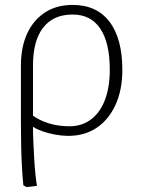

<svg xmlns="http://www.w3.org/2000/svg" viewBox="-20 -538 572 780"><path d="M88 222 75 215Q72 188 69.5 146.5Q67 105 66 56.5Q65 8 65 -39V-271Q65 -347 90.5 -402Q116 -457 163 -487.5Q210 -518 275 -518Q373 -518 425 -449.5Q477 -381 477 -254Q477 -173 449.5 -112.5Q422 -52 373 -19Q324 14 257 14Q233 14 205 9Q177 4 153 -4.5Q129 -13 116 -22H114Q114 6 115.5 39.5Q117 73 119 107.5Q121 142 124 170.5Q127 199 130 217ZM262 -25Q313 -25 350 -53Q387 -81 406.5 -132.5Q426 -184 426 -255Q426 -364 387.5 -421.5Q349 -479 275 -479Q197 -479 155.5 -426Q114 -373 114 -272V-68Q132 -55 156 -45Q180 -35 207 -30Q234 -25 262 -25Z"/></svg>

Font: Literata 18pt ExtraLight
Style: Regular
Weight: 250
Designer: Latin by Veronika Burian and Jose Scaglione. Greek by Irene Vlachou. Cyrillic by Vera Evstafieva.
Foundry: TypeTogether
Version: Version 3.103;gftools[0.9.29]